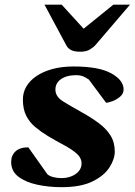

<svg xmlns="http://www.w3.org/2000/svg" viewBox="-20 -774 566 807"><path d="M239.3 12.7Q184.6 12.7 136 2.2Q87.4 -8.3 57.1 -31.5Q26.9 -54.7 26.9 -93.3Q26.9 -120.6 45.2 -137.7Q63.5 -154.8 99.1 -154.8L179.2 -41.5Q189 -33.2 205.1 -29.3Q221.2 -25.4 238.3 -25.4Q260.7 -25.4 280 -33Q299.3 -40.5 311 -54.4Q322.8 -68.4 322.8 -86.4Q322.8 -110.8 301.5 -129.2Q280.3 -147.5 248 -164.6Q215.8 -181.6 181.6 -202.1Q151.9 -220.2 127.9 -240.2Q104 -260.3 90.1 -287.8Q76.2 -315.4 76.2 -356Q76.2 -385.3 90.8 -410.4Q105.5 -435.5 133.3 -454.3Q161.1 -473.1 200.4 -483.9Q239.7 -494.6 289.1 -494.6Q395.5 -494.6 447.5 -465.8Q499.5 -437 499.5 -397.9Q499.5 -380.4 485.1 -367.9Q470.7 -355.5 453.1 -348.9Q435.5 -342.3 425.8 -342.3L353.5 -439.5Q341.8 -447.8 329.6 -452.9Q317.4 -458 300.3 -458Q272.5 -458 252.9 -450.2Q233.4 -442.4 223.1 -429Q212.9 -415.5 212.9 -397.5Q212.9 -367.7 245.4 -347.7Q277.8 -327.6 324.2 -301.8Q363.8 -279.8 395 -256.6Q426.3 -233.4 444.3 -204.8Q462.4 -176.3 462.4 -137.2Q462.4 -105.5 440.2 -70.6Q418 -35.6 368.9 -11.5Q319.8 12.7 239.3 12.7ZM316.9 -556.6Q292 -556.6 278.8 -563.7Q265.6 -570.8 259.8 -581.5L167 -754.4H239.3L331.5 -653.3L456.5 -754.4H526.4L382.3 -585.9Q372.6 -574.7 357.4 -565.7Q342.3 -556.6 316.9 -556.6Z"/></svg>

Font: Gelasio
Style: Bold Italic
Weight: 700
Italic angle: -8.5°
Designer: Eben Sorkin
Foundry: Eben Sorkin
Version: Version 1.008